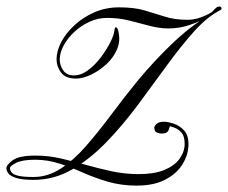

<svg xmlns="http://www.w3.org/2000/svg" viewBox="-34 -563 714 601"><path d="M394 18Q346 18 304.5 6Q263 -6 226 -22.5Q189 -39 152 -51Q115 -63 76 -63Q35 -63 16 -53Q-3 -43 -3 -37Q-3 -32 1 -25Q5 -18 20.5 -13.5Q36 -9 71 -9Q116 -9 156.5 -35.5Q197 -62 235 -105.5Q273 -149 312.5 -202Q352 -255 395 -308Q452 -377 513 -434Q574 -491 637 -525L641 -523Q638 -521 615 -508.5Q592 -496 560 -485Q528 -474 494 -474Q464 -474 433 -482.5Q402 -491 369.5 -499Q337 -507 301 -507Q273 -507 246.5 -495Q220 -483 199 -463.5Q178 -444 165.5 -421Q153 -398 153 -377Q153 -358 164 -342.5Q175 -327 197 -327Q220 -327 242 -343.5Q264 -360 282 -384Q300 -408 311.5 -431Q323 -454 324 -467Q326 -481 330.5 -477Q335 -473 336 -467Q344 -436 332.5 -409Q321 -382 298.5 -361.5Q276 -341 250.5 -329Q225 -317 204 -317Q171 -317 157 -336Q143 -355 143 -377Q143 -403 157.5 -431Q172 -459 199 -484Q226 -509 261.5 -524.5Q297 -540 339 -540Q386 -540 418.5 -530.5Q451 -521 482 -511Q513 -501 553 -501Q573 -501 593 -508Q613 -515 629 -525Q631 -527 637.5 -534Q644 -541 649 -542Q657 -544 659 -539Q661 -534 655 -531Q614 -510 572.5 -463.5Q531 -417 487.5 -357Q444 -297 397.5 -234.5Q351 -172 300 -119Q249 -66 192.5 -33Q136 0 71 0Q35 0 16.5 -6Q-2 -12 -8 -20.5Q-14 -29 -14 -36Q-14 -47 6 -61.5Q26 -76 77 -76Q118 -76 156.5 -67Q195 -58 234.5 -47Q274 -36 315 -27Q356 -18 401 -18Q449 -18 480.5 -31Q512 -44 528 -66Q544 -88 544 -113Q544 -137 534 -148Q524 -159 513 -163Q502 -167 498 -168Q498 -168 494 -156.5Q490 -145 473 -145Q462 -145 455.5 -149Q449 -153 449 -164Q449 -169 456.5 -175.5Q464 -182 479 -182Q491 -182 509.5 -176Q528 -170 542 -155Q556 -140 556 -112Q556 -80 538 -50Q520 -20 484 -1Q448 18 394 18Z"/></svg>

Font: Kapakana
Style: Regular
Weight: 400
Designer: Kousuke Nagai
Version: Version 1.002